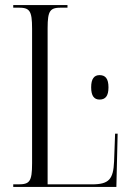

<svg xmlns="http://www.w3.org/2000/svg" viewBox="-20 -734 515 754"><path d="M32 0H437L442 -209H432L428 -100C425 -31 409 -10 341 -10H167V-623C167 -694 177 -704 222 -704H245V-714H32V-704H51C96 -704 106 -694 106 -621V-93C106 -20 96 -10 51 -10H32ZM371 -343C394 -343 406 -357 406 -391C406 -425 394 -439 371 -439C350 -439 338 -425 338 -391C338 -357 350 -343 371 -343Z"/></svg>

Font: Noto Serif Display ExtraCondensed Light
Style: Regular
Weight: 300
Width: 2
Designer: Monotype Design Team
Foundry: Monotype Imaging Inc.
Version: Version 2.009